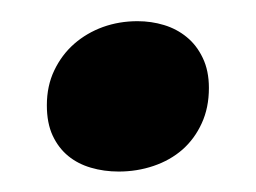

<svg xmlns="http://www.w3.org/2000/svg" viewBox="-20 -430 245 184"><path d="M180.2 -345.7Q180.2 -326.7 173.3 -311.8Q166.5 -296.9 154.8 -286.6Q143.1 -276.4 127.2 -271Q111.3 -265.6 93.8 -265.6Q79.6 -265.6 67.1 -269.3Q54.7 -272.9 45.4 -280.5Q36.1 -288.1 30.5 -300Q24.9 -312 24.9 -329.1Q24.9 -347.7 32 -362.5Q39.1 -377.4 51 -387.9Q63 -398.4 78.6 -404.1Q94.2 -409.7 111.8 -409.7Q125 -409.7 137.2 -406Q149.4 -402.3 158.9 -394.5Q168.5 -386.7 174.3 -374.5Q180.2 -362.3 180.2 -345.7Z"/></svg>

Font: Gentium Basic
Style: Bold
Weight: 700
Designer: J. Victor Gaultney and Annie Olsen
Foundry: SIL International
Version: Version 1.100